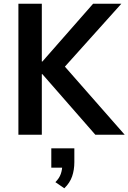

<svg xmlns="http://www.w3.org/2000/svg" viewBox="-20 -725 691 1033"><path d="M79 0V-705H205V-394H208L481 -705H633L300 -334L305 -394L651 0H493L208 -326H205V0ZM326 288 278 255Q299 234 307 211Q315 188 315 163L340 177H256V73H380V147Q380 189 368 224Q356 259 326 288Z"/></svg>

Font: Nunito Sans 10pt SemiCondensed
Style: Bold
Weight: 700
Width: 4
Designer: Vernon Adams
Foundry: Vernon Adams
Version: Version 3.101;gftools[0.9.27]